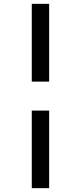

<svg xmlns="http://www.w3.org/2000/svg" viewBox="-20 -889 422 1000"><path d="M236 -869V-464H145.5V-869ZM236 -313V91H145.5V-313Z"/></svg>

Font: Merriweather 60pt Black
Style: Regular
Weight: 900
Version: Version 2.100